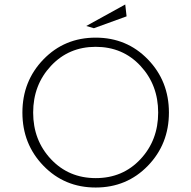

<svg xmlns="http://www.w3.org/2000/svg" viewBox="-20 -827 854 857"><path d="M407 10Q268 10 174 -87Q80 -184 80 -324.5Q80 -465 174 -562Q268 -659 407 -659Q546 -659 640 -562Q734 -465 734 -324.5Q734 -184 640 -87Q546 10 407 10ZM407 -618Q287 -618 207.5 -533Q128 -448 128 -324.5Q128 -201 207.5 -116.5Q287 -32 407.5 -32Q528 -32 607 -116.5Q686 -201 686 -324.5Q686 -448 607 -533Q528 -618 407 -618ZM545 -754 399 -701 365 -711 539 -807Z"/></svg>

Font: Julius Sans One
Style: Regular
Weight: 400
Designer: Luciano Vergara
Foundry: LatinoType
Version: Version 1.001